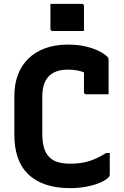

<svg xmlns="http://www.w3.org/2000/svg" viewBox="-20 -950 640 990"><path d="M240 -930Q259 -930 279.5 -930Q300 -930 321 -930Q342 -930 362.5 -930Q383 -930 402 -930Q407 -930 410 -927Q413 -924 413 -919V-790Q394 -790 373.5 -790Q353 -790 332 -790Q311 -790 290.5 -790Q270 -790 251 -790Q246 -790 243 -793Q240 -796 240 -801ZM341 20Q269 20 215 1.5Q161 -17 125 -52Q89 -87 71.5 -138Q54 -189 54 -254V-456Q54 -515 72 -563.5Q90 -612 125.5 -647Q161 -682 212.5 -701Q264 -720 330 -720Q381 -720 421.5 -710.5Q462 -701 490.5 -686.5Q519 -672 535 -656Q537 -654 538 -651Q539 -648 539.5 -645Q540 -642 540 -639Q540 -602 540 -554.5Q540 -507 540 -464Q511 -464 482 -464Q453 -464 424 -464Q419 -464 416 -467Q413 -470 413 -475Q413 -493 413 -511Q413 -529 413 -551.5Q413 -574 413 -604L441 -562Q416 -578 389 -584.5Q362 -591 328 -591Q288 -591 258.5 -576.5Q229 -562 213.5 -531Q198 -500 198 -452V-265Q198 -220 206.5 -189.5Q215 -159 235 -139Q253 -121 280.5 -113.5Q308 -106 342 -106Q397 -106 439 -119Q481 -132 527 -161H546Q546 -147 546 -133.5Q546 -120 546 -106.5Q546 -93 546 -79.5Q546 -66 546 -51Q546 -46 544.5 -42Q543 -38 540 -36Q526 -21 497 -8.5Q468 4 428 12Q388 20 341 20Z"/></svg>

Font: Recursive
Style: Bold
Weight: 700
Version: Version 1.085